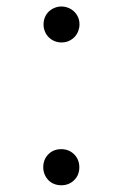

<svg xmlns="http://www.w3.org/2000/svg" viewBox="-20 -545 367 579"><path d="M165.5 -525.4Q175.3 -525.4 185.1 -521.7Q194.8 -518.1 202.4 -511.2Q210 -504.4 214.8 -494.4Q219.7 -484.4 219.7 -471.2Q219.7 -461.4 216.1 -451.7Q212.4 -441.9 205.6 -434.3Q198.7 -426.8 188.7 -421.9Q178.7 -417 165.5 -417Q154.3 -417 144.3 -421.1Q134.3 -425.3 127 -432.6Q119.6 -439.9 115.5 -450Q111.3 -460 111.3 -471.2Q111.3 -482.9 115.5 -492.9Q119.6 -502.9 127 -510Q134.3 -517.1 144.3 -521.2Q154.3 -525.4 165.5 -525.4ZM164.6 -95.2Q188 -95.2 203.6 -79.6Q219.2 -64 219.2 -40.5Q219.2 -17.1 203.6 -1.7Q188 13.7 164.6 13.7Q152.8 13.7 142.8 9.5Q132.8 5.4 125.7 -2Q118.7 -9.3 114.5 -19.3Q110.4 -29.3 110.4 -40.5Q110.4 -64 125.7 -79.6Q141.1 -95.2 164.6 -95.2Z"/></svg>

Font: Arian Grqi
Style: Regular
Weight: 400
Designer: Ruben Hakobyan (Tarumian)
Foundry: Ruben Hakobyan (Tarumian)
Version: Version 1.003